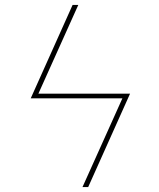

<svg xmlns="http://www.w3.org/2000/svg" viewBox="-20 -755 640 775"><path d="M313 0 474 -358H104L273 -735H296L135 -377H505L336 0Z"/></svg>

Font: Iosevka Aile Thin
Style: Italic
Weight: 100
Italic angle: -9°
Designer: Belleve Invis
Foundry: Belleve Invis
Version: Version 31.1.0; ttfautohint (v1.8.4)